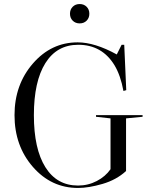

<svg xmlns="http://www.w3.org/2000/svg" viewBox="-20 -916 743 952"><path d="M528 -329 456 -337V-345H687V-337L605 -329V-68Q557 -24 488 -4Q419 16 367 16Q234 16 143 -88.5Q52 -193 52 -345Q52 -496 143 -601Q234 -706 365 -706Q450 -706 559 -646L583 -694H596L606 -469L592 -465Q578 -542 548 -592Q486 -694 368 -694Q262 -694 205 -603Q148 -512 148 -345Q148 -178 205 -87Q262 4 367 4Q417 4 460 -18.5Q503 -41 528 -77ZM340.5 -813.5Q327 -827 327 -848Q327 -869 340.5 -882.5Q354 -896 375 -896Q396 -896 409.5 -882.5Q423 -869 423 -848Q423 -827 409.5 -813.5Q396 -800 375 -800Q354 -800 340.5 -813.5Z"/></svg>

Font: Libre Caslon Display
Style: Regular
Weight: 400
Designer: Pablo Impallari, Rodrigo Fuenzalida
Foundry: Pablo Impallari, Rodrigo Fuenzalida
Version: Version 1.002